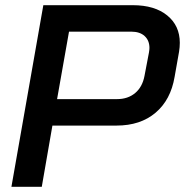

<svg xmlns="http://www.w3.org/2000/svg" viewBox="-20 -720 713 740"><path d="M147 -700H492Q576 -700 624.5 -660.5Q673 -621 673 -555Q673 -538 670 -520L653 -424Q638 -335 579.5 -285.5Q521 -236 429 -236H182L141 0H24ZM431 -338Q473 -338 501 -361.5Q529 -385 537 -428L554 -517Q556 -529 556 -535Q556 -564 537.5 -581Q519 -598 486 -598H246L200 -338Z"/></svg>

Font: Bai Jamjuree SemiBold
Style: Italic
Weight: 600
Italic angle: -10°
Version: Version 1.000; ttfautohint (v1.6)